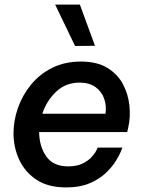

<svg xmlns="http://www.w3.org/2000/svg" viewBox="-20 -809 629 839"><path d="M308 -608 221 -789H329L395 -609ZM270 10Q190 10 139.5 -23.5Q89 -57 64 -111Q39 -165 39 -226Q39 -282 58.5 -337.5Q78 -393 115.5 -439Q153 -485 208 -512.5Q263 -540 334 -540Q403 -540 448 -513Q493 -486 516.5 -442.5Q540 -399 545.5 -348Q551 -297 540 -250L536 -232H151Q152 -168 182.5 -125Q213 -82 278 -82Q316 -82 341 -94.5Q366 -107 380.5 -123Q395 -139 401 -151.5Q407 -164 407 -164H515Q515 -164 508 -146.5Q501 -129 484.5 -103Q468 -77 440 -51Q412 -25 370 -7.5Q328 10 270 10ZM165 -312H441Q446 -346 435.5 -377Q425 -408 398 -428Q371 -448 328 -448Q267 -448 225 -408Q183 -368 165 -312Z"/></svg>

Font: Be Vietnam Pro Medium
Style: Italic
Weight: 500
Italic angle: -12°
Designer: Lam Bao, Tony Le, Vietanh Nguyen
Foundry: Yellow Type Foundry
Version: Version 1.002; ttfautohint (v1.8.3)